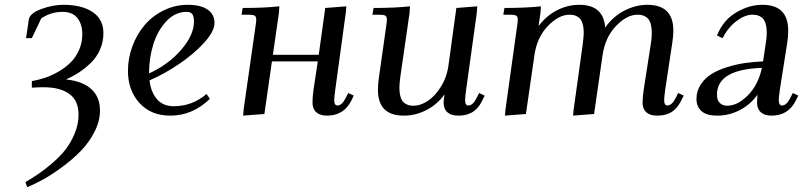

<svg xmlns="http://www.w3.org/2000/svg" viewBox="-20 -472 3344 795"><path d="M85 282.2Q114.3 264.6 138.2 248.8Q162.1 232.9 195.3 204.6Q228.5 176.3 250.7 147.9Q272.9 119.6 289.1 81.1Q305.2 42.5 305.2 2.9Q305.2 -56.2 266.6 -83.5Q228 -110.8 160.2 -110.8Q138.2 -110.8 111.8 -108.9V-136.2Q140.1 -141.1 167.7 -150.4Q195.3 -159.7 223.6 -176.3Q252 -192.9 272.9 -213.9Q293.9 -234.9 307.4 -265.1Q320.8 -295.4 320.8 -330.1Q320.8 -371.6 300.5 -397.2Q280.3 -422.9 238.8 -422.9Q190.9 -422.9 150.9 -396L111.8 -314H87.9L99.1 -390.1Q102.5 -416.5 149.9 -434.3Q197.3 -452.1 243.2 -452.1Q318.8 -452.1 363.5 -422.1Q408.2 -392.1 408.2 -335Q408.2 -298.8 394.3 -267.1Q380.4 -235.4 356.7 -212.2Q333 -189 307.6 -172.4Q282.2 -155.8 252.9 -143.1Q321.3 -136.2 357.7 -103.5Q394 -70.8 394 -14.2Q394 29.3 371.6 73.2Q349.1 117.2 315.7 151.9Q282.2 186.5 239.7 218Q197.3 249.5 160.9 269.8Q124.5 290 92.8 303.2Z M509.8 -178.2Q509.8 -231 528.3 -280.8Q546.9 -330.6 579.1 -368.4Q611.3 -406.2 658.2 -429.2Q705.1 -452.1 757.8 -452.1Q810.5 -452.1 839.4 -432.4Q868.2 -412.6 868.2 -377Q868.2 -342.3 825.2 -295.2Q782.2 -248 721.2 -206.8Q660.2 -165.5 599.1 -139.2Q604.5 -91.3 629.6 -61.8Q654.8 -32.2 699.2 -32.2Q776.9 -32.2 835 -83L849.1 -63Q777.8 6.8 685.1 6.8Q605 6.8 557.4 -45.7Q509.8 -98.1 509.8 -178.2ZM597.2 -168Q678.2 -205.1 730.7 -266.4Q783.2 -327.6 783.2 -382.8Q783.2 -402.3 776.9 -412.6Q770.5 -422.9 752.9 -422.9Q704.6 -422.9 668 -383.1Q631.3 -343.3 614.3 -286.6Q597.2 -230 597.2 -169.9Z M980 -411.1 984.9 -439Q1073.2 -439 1136.7 -445.8L1134.8 -418L1109.9 -245.1H1299.8L1326.7 -439L1414.1 -445.8L1412.1 -421.9L1368.7 -104Q1363.8 -68.8 1363.8 -58.1Q1363.8 -35.2 1377 -35.2Q1395.5 -35.2 1410.6 -64.9L1421.9 -86.9L1444.8 -76.2L1434.1 -54.2Q1402.8 6.8 1334 6.8Q1305.2 6.8 1289.6 -7.1Q1273.9 -21 1273.9 -47.9Q1273.9 -71.8 1278.8 -105L1295.9 -217.8H1106L1074.7 0L986.8 6.8L988.8 -19L1038.1 -363.8Q1041 -380.9 1041 -391.1Q1041 -402.8 1034.7 -407Q1028.3 -411.1 1010.7 -411.1Z M1522 -411.1 1526.9 -439Q1614.3 -439 1677.7 -445.8L1675.8 -418L1637.7 -154.8Q1633.8 -124.5 1633.8 -110.8Q1633.8 -85.9 1638.9 -69.6Q1644 -53.2 1653.6 -46.1Q1663.1 -39.1 1671.9 -36.6Q1680.7 -34.2 1692.9 -34.2Q1720.7 -34.2 1750.7 -53.7Q1780.8 -73.2 1805.4 -112.5Q1830.1 -151.9 1836.9 -201.2L1869.6 -439L1956.1 -445.8L1954.1 -418L1910.6 -104Q1905.8 -68.8 1905.8 -58.1Q1905.8 -35.2 1918.9 -35.2Q1937.5 -35.2 1952.6 -64.9L1963.9 -86.9L1986.8 -76.2L1976.1 -54.2Q1966.8 -35.6 1955.1 -23.2Q1943.4 -10.7 1930.2 -4.4Q1917 2 1904.3 4.4Q1891.6 6.8 1877 6.8Q1848.1 6.8 1832.5 -7.1Q1816.9 -21 1816.9 -47.9Q1816.9 -58.6 1820.8 -81.1Q1790 -39.1 1745.4 -16.1Q1700.7 6.8 1651.9 6.8Q1544.9 6.8 1544.9 -100.1Q1544.9 -124.5 1548.8 -149.9L1579.1 -363.8Q1582 -380.9 1582 -391.1Q1582 -402.8 1575.7 -407Q1569.3 -411.1 1551.8 -411.1Z M2064 -411.1 2068.8 -439Q2156.2 -439 2219.7 -445.8L2217.8 -418L2210 -363.8Q2240.7 -405.8 2285.4 -429Q2330.1 -452.1 2378.9 -452.1Q2479 -452.1 2485.8 -357.9Q2518.6 -404.3 2565.7 -428.2Q2612.8 -452.1 2660.6 -452.1Q2768.1 -452.1 2768.1 -345.2Q2768.1 -323.2 2763.7 -294.9L2734.9 -104Q2730 -68.8 2730 -58.1Q2730 -35.2 2742.7 -35.2Q2761.7 -35.2 2776.9 -64.9L2788.1 -86.9L2811 -76.2L2799.8 -54.2Q2790.5 -35.6 2778.8 -23.2Q2767.1 -10.7 2753.9 -4.4Q2740.7 2 2728 4.4Q2715.3 6.8 2700.7 6.8Q2671.9 6.8 2656.2 -7.1Q2640.6 -21 2640.6 -47.9Q2640.6 -68.4 2646 -105L2674.8 -290Q2678.7 -313 2678.7 -334Q2678.7 -358.9 2673.6 -375.2Q2668.5 -391.6 2658.9 -398.9Q2649.4 -406.2 2640.6 -408.7Q2631.8 -411.1 2619.6 -411.1Q2575.2 -411.1 2530.5 -364.3Q2485.8 -317.4 2475.1 -244.1L2439.9 0L2353 6.8L2355 -17.1L2393.1 -290Q2397 -324.2 2397 -334Q2397 -358.9 2391.8 -375.2Q2386.7 -391.6 2377.2 -398.9Q2367.7 -406.2 2358.9 -408.7Q2350.1 -411.1 2337.9 -411.1Q2293.5 -411.1 2248.5 -364.3Q2203.6 -317.4 2192.9 -244.1L2157.7 0L2070.8 6.8L2072.8 -17.1L2121.1 -363.8Q2124 -380.9 2124 -391.1Q2124 -402.8 2117.7 -407Q2111.3 -411.1 2093.8 -411.1Z M2863.8 -62Q2863.8 -95.2 2881.6 -122.3Q2899.4 -149.4 2927.2 -166.3Q2955.1 -183.1 2992.7 -194.6Q3030.3 -206.1 3066.2 -211.2Q3102.1 -216.3 3139.6 -217.8L3150.4 -290Q3154.8 -315.4 3154.8 -334Q3154.8 -358.9 3149.7 -375.2Q3144.5 -391.6 3135 -398.9Q3125.5 -406.2 3116.7 -408.7Q3107.9 -411.1 3095.7 -411.1Q3064.5 -411.1 3029.8 -385Q2995.1 -358.9 2971.7 -314L2948.7 -325.2Q2974.6 -388.7 3028.1 -420.4Q3081.5 -452.1 3136.7 -452.1Q3243.7 -452.1 3243.7 -345.2Q3243.7 -320.3 3239.7 -294.9L3209.5 -104Q3204.6 -68.8 3204.6 -58.1Q3204.6 -35.2 3217.8 -35.2Q3236.3 -35.2 3251.5 -64.9L3262.7 -86.9L3285.6 -76.2L3274.4 -54.2Q3243.2 6.8 3174.8 6.8Q3146 6.8 3130.4 -7.1Q3114.7 -21 3114.7 -47.9Q3114.7 -60.5 3116.7 -80.1Q3087.4 -39.1 3043.2 -16.1Q2999 6.8 2949.7 6.8Q2905.3 6.8 2884.5 -12Q2863.8 -30.8 2863.8 -62ZM2948.7 -80.1Q2948.7 -57.1 2960.4 -45.7Q2972.2 -34.2 2990.7 -34.2Q3034.2 -34.2 3076.9 -77.4Q3119.6 -120.6 3134.8 -190.9Q2948.7 -184.6 2948.7 -80.1Z"/></svg>

Font: Dihjauti S
Style: Bold Italic
Weight: 700
Italic angle: -9°
Designer: T. Christopher White
Version: Version 3.0.0